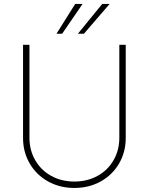

<svg xmlns="http://www.w3.org/2000/svg" viewBox="-20 -932 747 964"><path d="M611.3 -707V-239.3Q611.3 -168.5 577.9 -111.1Q544.4 -53.7 485.6 -21Q426.8 11.7 353.5 11.7Q280.3 11.7 221.4 -21Q162.6 -53.7 129.2 -111.1Q95.7 -168.5 95.7 -239.3V-707H127.9V-240.2Q127.9 -177.7 157 -127.4Q186 -77.1 237.5 -48.8Q289.1 -20.5 353.5 -20.5Q418 -20.5 469.5 -48.8Q521 -77.1 550 -127.4Q579.1 -177.7 579.1 -240.2V-707ZM493.2 -912.1H530.3L401.4 -762.7H371.1ZM357.4 -912.1H394.5L292 -762.7H263.7Z"/></svg>

Font: Pretendard Thin
Style: Regular
Weight: 100
Designer: Base glyphs from Inter by Rasmus Andersson; Hangeul glyphs from Noto Sans CJK(Source Han Sans) by Jang Soo-young and Kan
Foundry: Kil Hyung-jin
Version: Version 1.309